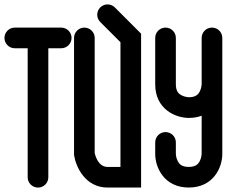

<svg xmlns="http://www.w3.org/2000/svg" viewBox="-72 -841 1080 861"><path d="M144.7 -624.6H202.5C228.1 -624.6 248.8 -645.3 248.8 -670.9C248.8 -696.5 228.1 -717.2 202.5 -717.2H-5.7C-31.3 -717.2 -52 -696.4 -52 -670.9C-52 -645.4 -31.3 -624.6 -5.7 -624.6H52.1V-46.1C52.1 -20.5 72.8 0.2 98.4 0.2C124 0.2 144.7 -20.5 144.7 -46.1Z M560.7 0.1V-690L443 -807.7C425 -825.8 395.7 -825.8 377.6 -807.7C359.5 -789.7 359.5 -760.4 377.6 -742.3L468.2 -651.7V-92.4H410.4C369 -92.4 355.4 -142.1 352.6 -154.7V-670.9C352.6 -696.5 331.9 -717.2 306.3 -717.2C280.7 -717.2 260 -696.5 260 -670.9V-146.6L260.6 -143C268.4 -93.5 309.9 0.1 410.4 0.1Z M832.3 -322 832.2 -150.8C832.2 -150.6 831.7 -132.9 823.1 -117.1C816.9 -105.7 805.7 -92.5 774.4 -92.5C743.1 -92.5 731.9 -105.6 725.7 -117.1C717.2 -132.8 716.6 -150.3 716.6 -150.3V-202.4C716.6 -228 695.9 -248.7 670.3 -248.7C644.7 -248.7 624 -228 624 -202.4V-150.3C624 -89.8 664.2 0 774.5 0C884.8 0 924.9 -89.9 924.9 -150.4V-671C924.9 -696.6 904.2 -717.3 878.6 -717.3C853 -717.3 832.3 -696.6 832.3 -671V-463.2C832.3 -463 831.8 -445.3 823.2 -429.5C816.9 -418.1 805.8 -404.9 774.9 -404.9C774.7 -404.9 757 -405.4 741.2 -414C729.8 -420.2 716.6 -431.4 716.6 -462.7V-670.9C716.6 -696.5 695.9 -717.2 670.3 -717.2C644.7 -717.2 624 -696.5 624 -670.9V-462.7C624 -352.3 713.9 -312.3 774.4 -312.2C796.4 -312.2 815.7 -315.8 832.3 -322Z"/></svg>

Font: Cactron
Style: Regular
Weight: 400
Version: Version 1.0